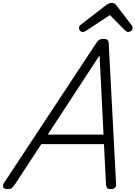

<svg xmlns="http://www.w3.org/2000/svg" viewBox="-69 -1281 928 1315"><path d="M-19 14Q-40 14 -46.5 1.5Q-53 -11 -41 -29L589 -984Q600 -1002 611.5 -1008.5Q623 -1015 642 -1015Q658 -1015 667 -1007.5Q676 -1000 676 -976L726 -22Q728 -5 719 4.5Q710 14 689 14Q671 14 665 7Q659 0 657 -17L643 -294H214L33 -18Q19 2 10 8Q1 14 -19 14ZM258 -359H640L613 -902ZM496 -1062Q486 -1062 479 -1071.5Q472 -1081 472 -1090Q472 -1098 475 -1102Q478 -1106 482 -1110L654 -1243Q666 -1253 676 -1257Q686 -1261 698 -1261Q708 -1261 716 -1256Q724 -1251 731 -1241L834 -1106Q838 -1100 838.5 -1095.5Q839 -1091 839 -1086Q839 -1076 828.5 -1069Q818 -1062 810 -1062Q802 -1062 796.5 -1066Q791 -1070 784 -1076L684 -1178L523 -1072Q516 -1067 510 -1064.5Q504 -1062 496 -1062Z"/></svg>

Font: Playwrite RO Light
Style: Regular
Weight: 300
Version: Version 1.002